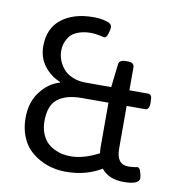

<svg xmlns="http://www.w3.org/2000/svg" viewBox="-66 -594 605 659"><g transform="rotate(10 236.0 -264.5)"><path d="M446.3 -53.5Q453 -53.5 457.4 -39.8Q461.8 -26.2 461.8 -17.8Q461.8 4.8 406.7 4.8Q355.5 4.8 329.4 -27.7Q275.9 4.8 206.1 4.8Q182.7 4.8 159.9 -0.4Q137.1 -5.5 114.7 -17.6Q92.4 -29.7 75.5 -47.4Q58.7 -65 48.4 -92.4Q38 -119.7 38 -153.4Q38 -208.9 66.6 -245.7Q95.1 -282.6 133.2 -292.9V-295.3Q99.1 -309.2 77.1 -338.1Q55.1 -367 55.1 -406.7Q55.1 -468.9 97.1 -501.6Q139.1 -534.3 207.7 -534.3Q232.7 -534.3 252.7 -528.7Q272.7 -523.2 272.7 -509.7Q272.7 -502.6 268.1 -487.5Q263.6 -472.5 255.6 -472.5Q255.3 -472.5 239.4 -476Q223.5 -479.6 209.3 -479.6Q186.7 -479.6 169.6 -474Q152.6 -468.5 143.1 -460.2Q133.6 -451.8 127.8 -440.3Q122.1 -428.9 120.3 -419.5Q118.5 -410.2 118.5 -400.3Q118.5 -385.3 124.3 -369.8Q130 -354.3 141.5 -340.3Q153 -326.2 173.4 -317.3Q193.8 -308.4 220 -308.4H309.2L318.3 -388Q319.5 -405.1 342.4 -405.1H350.8Q372.6 -405.1 372.6 -388V-308.4H436.8Q444.7 -308.4 448.1 -303.2Q451.4 -298.1 451.4 -285.8V-276.7Q451.4 -254.1 436.8 -254.1H372.6V-105.4Q372.6 -50.3 413.8 -50.3Q426.5 -50.3 435.6 -51.9Q444.7 -53.5 446.3 -53.5ZM103.8 -154.2Q103.8 -130.4 111 -112Q118.1 -93.5 129 -82.2Q139.9 -70.9 154.8 -63.4Q169.6 -55.9 183.9 -53.1Q198.2 -50.3 212.8 -50.3Q258 -50.3 310.7 -78.1Q309.2 -90.8 309.2 -99.9V-254.1H216.8Q162.1 -254.1 133 -231.5Q103.8 -208.9 103.8 -154.2Z"/></g></svg>

Font: Jaldi
Style: Regular
Weight: 400
Designer: Pablo Cosgaya and Nicolas Silva
Foundry: Omnibus-Type
Version: Version 1.001;PS 001.001;hotconv 1.0.70;makeotf.lib2.5.58329